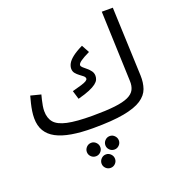

<svg xmlns="http://www.w3.org/2000/svg" viewBox="-176 -859 1234 1325"><g transform="rotate(-20 441.0 -197.0)"><path d="M390 21 416 -61Q515 -61 579 -68.5Q643 -76 678.5 -92.5Q714 -109 727.5 -135.5Q741 -162 739 -200L720 -714H801L821 -209Q823 -156 808 -113.5Q793 -71 748 -41Q703 -11 617 5Q531 21 390 21ZM364 -204 345 -267Q387 -278 413 -286Q439 -294 450.5 -301.5Q462 -309 462 -317Q462 -328 450.5 -337.5Q439 -347 424.5 -357.5Q410 -368 398.5 -382Q387 -396 387 -416Q387 -434 397.5 -453.5Q408 -473 435 -494.5Q462 -516 511 -540L542 -483Q496 -461 474.5 -445.5Q453 -430 453 -418Q453 -409 464.5 -399Q476 -389 490.5 -377Q505 -365 516.5 -349.5Q528 -334 528 -313Q528 -299 522 -285.5Q516 -272 498.5 -258.5Q481 -245 449 -231.5Q417 -218 364 -204ZM390 21Q301 21 233.5 9.5Q166 -2 121 -26Q76 -50 53 -88.5Q30 -127 30 -182Q30 -207 34 -233.5Q38 -260 44.5 -287Q51 -314 58 -339L133 -320Q129 -305 124 -284.5Q119 -264 115.5 -243Q112 -222 112 -205Q112 -153 138.5 -121.5Q165 -90 231 -75.5Q297 -61 416 -61L436 -11ZM410 320Q389 320 374.5 305.5Q360 291 360 271Q360 251 374.5 236Q389 221 410 221Q430 221 444.5 236Q459 251 459 271Q459 291 444.5 305.5Q430 320 410 320ZM342 210Q321 210 306.5 195.5Q292 181 292 161Q292 141 306.5 126Q321 111 342 111Q362 111 376.5 126Q391 141 391 161Q391 181 376.5 195.5Q362 210 342 210ZM478 210Q457 210 442.5 195.5Q428 181 428 161Q428 141 442.5 126Q457 111 478 111Q498 111 512.5 126Q527 141 527 161Q527 181 512.5 195.5Q498 210 478 210Z"/></g></svg>

Font: Farlight84_Sys_V01
Style: Regular
Weight: 400
Designer: Ryoko NISHIZUKA  (kana, bopomofo & ideographs); Paul D. Hunt (Latin, Greek & Cyrillic); Sandoll Communications , Soo-you
Foundry: Adobe
Version: Version 2.004;October 29, 2024;FontCreator 14.0.0.2814 64-bi